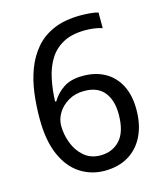

<svg xmlns="http://www.w3.org/2000/svg" viewBox="-110 -807 771 901"><g transform="rotate(-15 275.5 -357.0)"><path d="M288 10Q223 10 170 -24Q117 -58 86 -128Q55 -198 55 -305Q55 -367 62.5 -427Q70 -487 90 -540.5Q110 -594 145 -635.5Q180 -677 234.5 -700.5Q289 -724 367 -724Q386 -724 410.5 -722Q435 -720 451 -715V-639Q434 -645 412.5 -648Q391 -651 370 -651Q304 -651 261.5 -628Q219 -605 194.5 -565.5Q170 -526 159 -474Q148 -422 146 -364H152Q172 -399 208 -423Q244 -447 302 -447Q364 -447 409.5 -421.5Q455 -396 480 -347.5Q505 -299 505 -230Q505 -156 478.5 -102Q452 -48 403.5 -19Q355 10 288 10ZM287 -65Q346 -65 382.5 -105Q419 -145 419 -230Q419 -298 387 -337.5Q355 -377 290 -377Q246 -377 213 -357.5Q180 -338 162 -308.5Q144 -279 144 -247Q144 -204 160 -162Q176 -120 208 -92.5Q240 -65 287 -65Z"/></g></svg>

Font: oriya25
Style: Book
Weight: 400
Designer: Jelle Bosma - Monotype Design Team
Foundry: Monotype Imaging Inc.
Version: Version 2.003